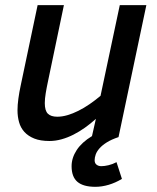

<svg xmlns="http://www.w3.org/2000/svg" viewBox="-20 -532 609 745"><path d="M453.1 162.1Q428.2 177.2 401.6 185.1Q375 192.9 350.1 192.9Q303.2 192.9 280.5 173.6Q257.8 154.3 257.8 112.8Q257.8 80.6 277.6 50.3Q297.4 20 336.9 -3.9L352.1 -70.8Q331.5 -52.2 309.6 -36.6Q287.6 -21 264.9 -9.5Q242.2 2 218.8 8.5Q195.3 15.1 171.9 15.1Q136.7 15.1 113 5.6Q89.4 -3.9 74.7 -20Q60.1 -36.1 54 -57.9Q47.9 -79.6 47.9 -104Q47.9 -124.5 51.3 -149.4Q54.7 -174.3 60.1 -199.2L126 -512.2H228L167 -220.2Q161.1 -192.9 157.5 -170.9Q153.8 -148.9 153.8 -131.8Q153.8 -102.5 165.8 -90.8Q177.7 -79.1 202.1 -79.1Q221.2 -79.1 241.9 -85.2Q262.7 -91.3 284.2 -102.1Q305.7 -112.8 327.4 -127.7Q349.1 -142.6 370.1 -160.2L444.8 -512.2H547.9L439.9 0Q412.1 9.3 394.3 20.5Q376.5 31.7 366 43.7Q355.5 55.7 351.3 67.6Q347.2 79.6 347.2 89.8Q347.2 101.1 354.5 106.9Q361.8 112.8 373 112.8Q385.3 112.8 400.9 109.1Q416.5 105.5 432.1 97.2Z"/></svg>

Font: Clear Sans Medium
Style: Italic
Weight: 500
Italic angle: -12°
Foundry: Intel Corporation
Version: Version 1.00